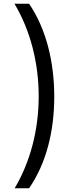

<svg xmlns="http://www.w3.org/2000/svg" viewBox="-20 -852 379 1037"><path d="M59 165H137C230 30 273 -143 273 -330C273 -517 230 -695 137 -832H58C144 -688 189 -513 189 -331C189 -150 143 24 59 165Z"/></svg>

Font: Noto Sans Gurmukhi UI SemiCondensed
Style: Regular
Weight: 400
Width: 4
Designer: Jelle Bosma - Monotype Design Team
Foundry: Monotype Imaging Inc.
Version: Version 2.004